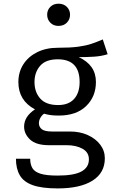

<svg xmlns="http://www.w3.org/2000/svg" viewBox="-20 -813 655 1050"><path d="M542.1 -597.4 568.7 -516.4Q533.8 -505.6 495.1 -503.1Q456.4 -500.5 410.8 -500.5Q504.6 -457.4 504.6 -364.6Q504.6 -284.6 451 -232.8Q397.4 -181 301.5 -181Q274.4 -181 256.2 -183.6Q237.9 -186.2 221 -191.3Q208.7 -182.6 200.8 -168.5Q192.8 -154.4 192.8 -139Q192.8 -119.5 208.2 -106.7Q223.6 -93.8 265.1 -93.8H362.6Q416.9 -93.8 460 -74.4Q503.1 -54.9 528.2 -21.8Q553.3 11.3 553.3 52.8Q553.3 132.3 485.9 174.9Q418.5 217.4 295.4 217.4Q209.2 217.4 159.5 199.7Q109.7 182.1 88.5 145.9Q67.2 109.7 67.2 54.9H145.1Q145.1 86.2 157.4 106.7Q169.7 127.2 202.1 137.2Q234.4 147.2 294.9 147.2Q384.1 147.2 425.1 124.9Q466.2 102.6 466.2 58.5Q466.2 20 431.3 0.5Q396.4 -19 344.1 -19H247.7Q177.4 -19 144.6 -49.7Q111.8 -80.5 111.8 -120.5Q111.8 -175.9 171.3 -214.9Q80.5 -263.1 80.5 -364.1Q80.5 -419 107.7 -461.3Q134.9 -503.6 183.6 -527.7Q232.3 -551.8 295.9 -551.8Q364.1 -551.8 406.7 -557.4Q449.2 -563.1 479.7 -573.3Q510.3 -583.6 542.1 -597.4ZM295.9 -488.7Q230.8 -488.7 199.7 -453.3Q168.7 -417.9 168.7 -364.1Q168.7 -309.2 200.3 -273.8Q231.8 -238.5 297.9 -238.5Q354.9 -238.5 385.1 -271.8Q415.4 -305.1 415.4 -364.6Q415.4 -488.7 295.9 -488.7ZM300 -792.8Q328.2 -792.8 345.6 -775.4Q363.1 -757.9 363.1 -732.8Q363.1 -706.7 345.6 -689Q328.2 -671.3 300 -671.3Q272.3 -671.3 255.1 -689Q237.9 -706.7 237.9 -732.8Q237.9 -757.9 255.1 -775.4Q272.3 -792.8 300 -792.8Z"/></svg>

Font: FiraCode Nerd Font
Style: Regular
Weight: 400
Designer: Carrois Corporate, Edenspiekermann AG, Nikita Prokopov
Foundry: Carrois Corporate, Edenspiekermann AG, Nikita Prokopov
Version: Version 6.002;Nerd Fonts 2.2.2